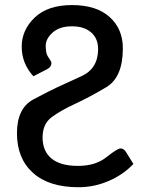

<svg xmlns="http://www.w3.org/2000/svg" viewBox="-20 -746 581 773"><path d="M114.3 -439Q67.4 -490.7 67.4 -558.1Q67.4 -625.5 119.9 -675.5Q172.4 -725.6 270 -725.6Q367.7 -725.6 421.1 -677.7Q474.6 -629.9 474.6 -551.3Q474.6 -434.6 407.7 -394.8Q340.8 -355 282.7 -328.1Q224.6 -301.3 188 -274.2Q151.4 -247.1 151.4 -192.4Q151.4 -137.7 187.3 -107.9Q223.1 -78.1 293.9 -78.1Q364.7 -78.1 408.7 -113.3Q452.6 -148.4 465.3 -148.4Q478 -148.4 486.8 -134.8L517.1 -85.9Q476.6 -43 418 -17.6Q359.4 7.8 295.9 7.8Q177.2 7.8 112.8 -50Q48.3 -107.9 48.3 -209.5Q48.3 -310.5 114.7 -345.9Q181.2 -381.3 211.9 -395.3Q242.7 -409.2 308.8 -439.7Q375 -470.2 375 -548.8Q375 -590.8 346.9 -615.5Q318.8 -640.1 269.5 -640.1Q220.2 -640.1 192.1 -615.2Q164.1 -590.3 164.1 -561.5Q164.1 -532.7 172.1 -519.8Q180.2 -506.8 183.6 -501.7Q187 -496.6 187 -492.2Q187 -477.1 171.4 -468.3Z"/></svg>

Font: Lato-Medium
Style: Regular
Weight: 500
Designer: Lukasz Dziedzic
Foundry: tyPoland Lukasz Dziedzic
Version: Version 2.006; 2014-01-15